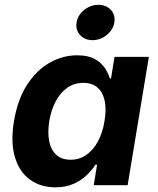

<svg xmlns="http://www.w3.org/2000/svg" viewBox="-20 -788 671 817"><path d="M215.4 9.1Q152.8 9.1 107.7 -23.5Q62.6 -56 43.6 -118.8Q24.5 -181.6 39.4 -272.2Q55.1 -365.7 95.7 -428Q136.3 -490.2 192 -521.5Q247.7 -552.7 308.2 -552.7Q354.4 -552.7 382.6 -537.2Q410.8 -521.8 425.9 -498.9Q441.1 -476 447.4 -454H452.4L467.3 -545.9H613.4L523.1 0H378.9L393.1 -87.4H386.2Q372.2 -64.9 349.1 -42.8Q326 -20.6 293 -5.7Q260 9.1 215.4 9.1ZM280.4 -108.3Q318.1 -108.3 347.6 -129Q377.1 -149.7 396.9 -186.6Q416.8 -223.5 424.7 -272.7Q433.1 -322.4 425.5 -358.9Q417.8 -395.4 394.9 -415.4Q372 -435.4 334.3 -435.4Q295.8 -435.4 266.1 -414.5Q236.4 -393.6 217.1 -357Q197.7 -320.4 189.7 -272.7Q182 -224.8 189.3 -187.5Q196.5 -150.3 219.4 -129.3Q242.3 -108.3 280.4 -108.3ZM373.6 -617.1Q340.5 -617.1 320.6 -639.2Q300.8 -661.3 305.8 -692.3Q310.9 -723.9 338.3 -745.7Q365.6 -767.5 398.7 -767.5Q432 -767.5 451.9 -745.7Q471.7 -723.8 466.5 -692.3Q461.4 -661.3 434.2 -639.2Q406.9 -617.1 373.6 -617.1Z"/></svg>

Font: Adwaita Sans
Style: Italic
Weight: 400
Italic angle: -9.39999°
Designer: Rasmus Andersson
Foundry: rsms
Version: Version 4.001;git-9221beed3